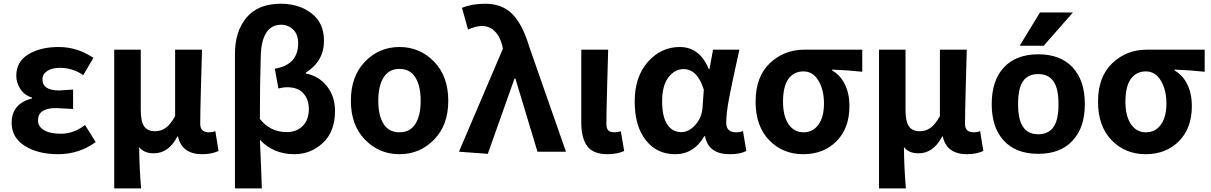

<svg xmlns="http://www.w3.org/2000/svg" viewBox="-20 -832 6640 1053"><path d="M298.8 13.7Q188.5 13.7 116.2 -31.7Q43.9 -77.1 43.9 -158.2Q43.9 -263.7 155.3 -292V-296.9Q114.3 -309.6 91.8 -343.8Q69.3 -377.9 69.3 -416Q69.3 -494.1 135.7 -534.2Q202.1 -574.2 301.8 -574.2Q404.3 -574.2 492.2 -514.6L436.5 -419.9Q378.9 -460 308.6 -460Q265.6 -460 239.3 -442.9Q212.9 -425.8 212.9 -396.5Q212.9 -335.9 304.7 -335.9Q314.5 -335.9 380.9 -340.8V-234.4Q300.8 -239.3 287.1 -239.3Q188.5 -239.3 188.5 -171.9Q188.5 -137.7 221.2 -118.2Q253.9 -98.6 314.5 -98.6Q384.8 -98.6 446.3 -146.5L504.9 -52.7Q413.1 13.7 298.8 13.7Z M606.4 201.2V-559.6H752V-228.5Q752 -166 770.5 -139.2Q789.1 -112.3 830.1 -112.3Q863.3 -112.3 889.2 -130.9Q915 -149.4 940.4 -195.3V-559.6H1087.9Q1086.9 -524.4 1082.5 -369.1Q1078.1 -213.9 1078.1 -152.3Q1078.1 -106.4 1126 -106.4Q1143.6 -106.4 1161.1 -112.3L1178.7 -3.9Q1139.6 13.7 1088.9 13.7Q977.5 13.7 956.1 -84H953.1Q905.3 8.8 823.2 8.8Q769.5 8.8 743.2 -25.4Q744.1 87.9 753.9 201.2Z M1268.6 201.2V-536.1Q1268.6 -660.2 1332 -735.8Q1395.5 -811.5 1520.5 -811.5Q1619.1 -811.5 1688 -759.3Q1756.8 -707 1756.8 -608.4Q1756.8 -496.1 1657.2 -433.6V-428.7Q1727.5 -416 1772.5 -359.9Q1817.4 -303.7 1817.4 -223.6Q1817.4 -110.4 1751 -48.3Q1684.6 13.7 1594.7 13.7Q1479.5 13.7 1405.3 -65.4Q1408.2 -13.7 1411.6 78.1Q1415 169.9 1416 201.2ZM1553.7 -107.4Q1605.5 -107.4 1639.6 -140.6Q1673.8 -173.8 1673.8 -234.4Q1673.8 -287.1 1643.6 -320.3Q1613.3 -353.5 1555.7 -353.5Q1532.2 -353.5 1506.8 -346.7L1487.3 -455.1Q1615.2 -476.6 1615.2 -594.7Q1615.2 -643.6 1587.9 -669.9Q1560.5 -696.3 1521.5 -696.3Q1467.8 -696.3 1439.9 -651.9Q1412.1 -607.4 1410.2 -525.4Q1405.3 -380.9 1405.3 -179.7Q1461.9 -107.4 1553.7 -107.4Z M1904.3 -279.3Q1904.3 -414.1 1981.9 -494.1Q2059.6 -574.2 2170.9 -574.2Q2282.2 -574.2 2360.4 -494.1Q2438.5 -414.1 2438.5 -279.3Q2438.5 -145.5 2360.4 -65.9Q2282.2 13.7 2170.9 13.7Q2059.6 13.7 1981.9 -65.9Q1904.3 -145.5 1904.3 -279.3ZM2084 -151.9Q2113.3 -106.4 2170.9 -106.4Q2228.5 -106.4 2257.8 -151.9Q2287.1 -197.3 2287.1 -279.3Q2287.1 -361.3 2257.8 -407.7Q2228.5 -454.1 2170.9 -454.1Q2113.3 -454.1 2084 -407.7Q2054.7 -361.3 2054.7 -279.3Q2054.7 -197.3 2084 -151.9Z M2655.3 11.7 2497.1 0 2738.3 -565.4 2734.4 -582Q2721.7 -633.8 2692.4 -661.6Q2663.1 -689.5 2624 -689.5Q2590.8 -689.5 2546.9 -669.9L2513.7 -789.1Q2569.3 -811.5 2641.6 -811.5Q2733.4 -811.5 2789.6 -755.4Q2845.7 -699.2 2882.8 -575.2L3084 0H2927.7L2806.6 -401.4H2801.8Z M3312.5 13.7Q3233.4 13.7 3200.7 -30.3Q3168 -74.2 3168 -159.2V-559.6H3315.4Q3314.5 -524.4 3310.1 -369.1Q3305.7 -213.9 3305.7 -152.3Q3305.7 -127 3316.4 -116.7Q3327.1 -106.4 3350.6 -106.4Q3367.2 -106.4 3384.8 -112.3L3403.3 -3.9Q3363.3 13.7 3312.5 13.7Z M3682.6 13.7Q3582 13.7 3521.5 -63.5Q3460.9 -140.6 3460.9 -275.4Q3460.9 -411.1 3533.2 -492.7Q3605.5 -574.2 3708 -574.2Q3817.4 -574.2 3867.2 -453.1H3871.1L3890.6 -559.6H4035.2Q4031.2 -543.9 4017.1 -478Q4002.9 -412.1 3996.6 -382.3Q3990.2 -352.5 3980.5 -302.7Q3970.7 -252.9 3966.8 -218.3Q3962.9 -183.6 3962.9 -158.2Q3962.9 -106.4 4017.6 -106.4Q4037.1 -106.4 4054.7 -113.3L4073.2 -3.9Q4040 13.7 3982.4 13.7Q3865.2 13.7 3846.7 -85H3842.8Q3785.2 13.7 3682.6 13.7ZM3716.8 -107.4Q3758.8 -107.4 3793.9 -147.5Q3829.1 -187.5 3833 -242.2L3839.8 -340.8Q3804.7 -453.1 3728.5 -453.1Q3680.7 -453.1 3646 -407.7Q3611.3 -362.3 3611.3 -277.3Q3611.3 -192.4 3639.2 -149.9Q3667 -107.4 3716.8 -107.4Z M4384.8 13.7Q4273.4 13.7 4198.7 -63Q4124 -139.6 4124 -274.4Q4124 -411.1 4202.1 -485.4Q4280.3 -559.6 4391.6 -559.6H4709V-438.5Q4628.9 -447.3 4543.9 -450.2V-445.3Q4588.9 -419.9 4613.8 -369.1Q4638.7 -318.4 4638.7 -251Q4638.7 -128.9 4567.9 -57.6Q4497.1 13.7 4384.8 13.7ZM4386.7 -440.4Q4334 -440.4 4304.2 -399.4Q4274.4 -358.4 4274.4 -274.4Q4274.4 -195.3 4304.7 -150.9Q4335 -106.4 4386.7 -106.4Q4438.5 -106.4 4468.8 -148.4Q4499 -190.4 4499 -264.6Q4499 -338.9 4468.8 -389.6Q4438.5 -440.4 4386.7 -440.4Z M4800.8 201.2V-559.6H4946.3V-228.5Q4946.3 -166 4964.8 -139.2Q4983.4 -112.3 5024.4 -112.3Q5057.6 -112.3 5083.5 -130.9Q5109.4 -149.4 5134.8 -195.3V-559.6H5282.2Q5281.2 -524.4 5276.9 -369.1Q5272.5 -213.9 5272.5 -152.3Q5272.5 -106.4 5320.3 -106.4Q5337.9 -106.4 5355.5 -112.3L5373 -3.9Q5334 13.7 5283.2 13.7Q5171.9 13.7 5150.4 -84H5147.5Q5099.6 8.8 5017.6 8.8Q4963.9 8.8 4937.5 -25.4Q4938.5 87.9 4948.2 201.2Z M5591.8 -134.8Q5618.2 -95.7 5673.8 -95.7Q5729.5 -95.7 5757.3 -134.8Q5785.2 -173.8 5785.2 -260.7Q5785.2 -347.7 5757.3 -386.7Q5729.5 -425.8 5673.8 -425.8Q5618.2 -425.8 5590.8 -386.7Q5563.5 -347.7 5563.5 -260.7Q5563.5 -173.8 5591.8 -134.8ZM5862.3 -60.5Q5795.9 11.7 5674.3 11.7Q5552.7 11.7 5485.8 -60.1Q5418.9 -131.8 5418.9 -261.2Q5418.9 -390.6 5485.8 -462.4Q5552.7 -534.2 5674.3 -534.2Q5795.9 -534.2 5862.8 -462.4Q5929.7 -390.6 5929.7 -261.2Q5929.7 -131.8 5862.3 -60.5ZM5864.3 -763.7 5704.1 -581.1H5572.3L5683.6 -763.7Z M6262.7 13.7Q6151.4 13.7 6076.7 -63Q6002 -139.6 6002 -274.4Q6002 -411.1 6080.1 -485.4Q6158.2 -559.6 6269.5 -559.6H6586.9V-438.5Q6506.8 -447.3 6421.9 -450.2V-445.3Q6466.8 -419.9 6491.7 -369.1Q6516.6 -318.4 6516.6 -251Q6516.6 -128.9 6445.8 -57.6Q6375 13.7 6262.7 13.7ZM6264.6 -440.4Q6211.9 -440.4 6182.1 -399.4Q6152.3 -358.4 6152.3 -274.4Q6152.3 -195.3 6182.6 -150.9Q6212.9 -106.4 6264.6 -106.4Q6316.4 -106.4 6346.7 -148.4Q6377 -190.4 6377 -264.6Q6377 -338.9 6346.7 -389.6Q6316.4 -440.4 6264.6 -440.4Z"/></svg>

Font: Nasu
Style: Bold
Weight: 700
Designer: Ryoko NISHIZUKA (kana &amp; ideographs); Paul D. Hunt (Latin, Greek &amp; Cyrillic); Wenlong ZHANG (bopomofo); Sandoll C
Version: Version 2014.1215